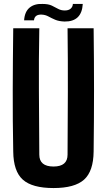

<svg xmlns="http://www.w3.org/2000/svg" viewBox="-20 -943 541 972"><path d="M251 9Q143 9 95.5 -33.5Q48 -76 47 -176Q44 -331 44.5 -488Q45 -645 47 -800H179Q176 -645 177 -480.5Q178 -316 179 -160Q179 -100 251 -100Q322 -100 322 -160Q323 -316 323.5 -480.5Q324 -645 322 -800H454Q456 -645 456 -488Q456 -331 454 -176Q453 -76 405.5 -33.5Q358 9 251 9ZM102 -840Q105 -884 130 -904.5Q155 -925 196 -923Q225 -923 242.5 -914.5Q260 -906 274.5 -898Q289 -890 308 -890Q327 -890 337.5 -899Q348 -908 349 -923H399Q394 -833 307 -834Q278 -835 259.5 -843Q241 -851 225.5 -859.5Q210 -868 192 -869Q155 -871 152 -840Z"/></svg>

Font: Big Shoulders Text ExtraBold
Style: Regular
Weight: 800
Designer: Patric King
Foundry: XO Type Co
Version: Version 1.000; ttfautohint (v1.8.2)